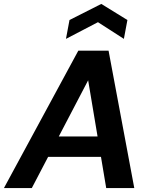

<svg xmlns="http://www.w3.org/2000/svg" viewBox="-42 -958 771 978"><path d="M-22 0 357 -700H511L642 0H499L407 -549L120 0ZM111 -159 164 -263H533L550 -159ZM294 -760 312 -856 474 -938 607 -856 589 -760 457 -845Z"/></svg>

Font: DM Sans
Style: Bold Italic
Weight: 700
Italic angle: -10°
Designer: Colophon Foundry, Jonny Pinhorn
Foundry: Colophon Foundry
Version: Version 4.004;gftools[0.9.30]